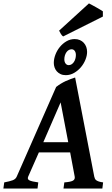

<svg xmlns="http://www.w3.org/2000/svg" viewBox="-44 -1092 647 1112"><path d="M181.2 -209.5 119.1 -68.8Q112.8 -53.7 127 -47.1Q141.1 -40.5 177.7 -35.6L173.3 0H-24.4L-19.5 -35.6Q11.7 -41.5 29.1 -47.9Q46.4 -54.2 52.7 -68.8L281.2 -588.4Q293.5 -598.1 307.4 -606.7Q321.3 -615.2 335.9 -622.1Q350.6 -628.9 364.7 -634Q378.9 -639.2 391.1 -643.1L502 -68.8Q503.4 -62 506.1 -56.6Q508.8 -51.3 514.4 -47.4Q520 -43.5 529.3 -40.5Q538.6 -37.6 553.2 -35.6L548.8 0H323.7L328.6 -35.6Q363.8 -38.1 377.7 -45.4Q391.6 -52.7 388.7 -68.8L362.3 -209.5ZM351.1 -268.6 307.1 -499 207 -268.6ZM395.5 -773.4Q395.5 -788.1 388.7 -797.4Q381.8 -806.6 371.1 -806.6Q361.8 -806.6 354 -802Q346.2 -797.4 340.6 -789.3Q335 -781.2 331.8 -770.8Q328.6 -760.3 328.6 -748.5Q328.6 -733.4 335.9 -723.9Q343.3 -714.4 354.5 -714.8Q362.8 -714.8 370.4 -719.5Q377.9 -724.1 383.5 -732.2Q389.2 -740.2 392.3 -751Q395.5 -761.7 395.5 -773.4ZM460.4 -791.5Q460.4 -770 450.9 -746.3Q441.4 -722.7 424.8 -702.9Q408.2 -683.1 385.5 -669.9Q362.8 -656.7 336.9 -656.7Q319.8 -656.7 306.9 -662.8Q293.9 -668.9 285.2 -678.7Q276.4 -688.5 272 -701.4Q267.6 -714.4 267.6 -727.5Q267.6 -751 276.9 -775.4Q286.1 -799.8 302.5 -819.8Q318.8 -839.8 340.8 -852.8Q362.8 -865.7 388.7 -865.7Q405.3 -865.7 418.7 -859.9Q432.1 -854 441.4 -843.8Q450.7 -833.5 455.6 -820.1Q460.4 -806.6 460.4 -791.5ZM551.8 -996.1 321.8 -880.9Q314.9 -885.3 308.8 -895Q302.7 -904.8 298.3 -914.6L471.2 -1072.3Q480.5 -1067.4 491.9 -1061.3Q503.4 -1055.2 514.6 -1048.8Q525.9 -1042.5 535.6 -1036.6Q545.4 -1030.8 551.8 -1026.4Z"/></svg>

Font: Gentium Basic
Style: Bold Italic
Weight: 700
Italic angle: -8°
Designer: J. Victor Gaultney and Annie Olsen
Foundry: SIL International
Version: Version 1.102; 2013; Maintenance release